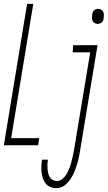

<svg xmlns="http://www.w3.org/2000/svg" viewBox="-30 -755 560 998"><path d="M-10 0 111 -735H143L28 -37H174L168 0ZM478 -631Q469 -631 462 -635Q455 -639 451.5 -646.5Q448 -654 448 -662.5Q448 -671 449 -680Q450 -685 452 -691Q454 -697 458.5 -701Q463 -705 469 -707Q475 -709 480 -709Q489 -709 496 -705Q503 -701 506.5 -693.5Q510 -686 510 -677.5Q510 -669 509 -660Q508 -655 506 -649Q504 -643 499.5 -639Q495 -635 489 -633Q483 -631 478 -631ZM262 223Q246 223 231 216.5Q216 210 207 198.5Q198 187 193 171.5Q188 156 186 140Q184 124 185 107.5Q186 91 188 75H219Q217 87 216.5 99Q216 111 217 122.5Q218 134 220.5 145Q223 156 228.5 165.5Q234 175 244 180.5Q254 186 266 186Q281 186 294.5 175Q308 164 316 150Q324 136 330 121Q336 106 340 90.5Q344 75 347.5 60Q351 45 354 29L439 -483H348L350 -520H477L385 35Q382 50 379.5 64.5Q377 79 372.5 93Q368 107 363 121.5Q358 136 351.5 149.5Q345 163 336 176Q327 189 316 200Q305 211 291 217Q277 223 262 223Z"/></svg>

Font: Iosevka Term Curly XLt Obl
Style: Regular
Weight: 200
Italic angle: -9°
Designer: Belleve Invis
Foundry: Belleve Invis
Version: Version 32.3.0